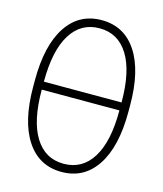

<svg xmlns="http://www.w3.org/2000/svg" viewBox="-112 -820 775 912"><g transform="rotate(15 276.0 -364.0)"><path d="M275.9 9.3Q165 9.3 103.5 -84Q42 -177.2 42 -348.1V-379.4Q42 -550.3 103.5 -643.6Q165 -736.8 275.9 -736.8Q386.7 -736.8 448.2 -643.6Q509.8 -550.3 509.8 -379.4V-348.1Q509.8 -177.2 448.2 -84Q386.7 9.3 275.9 9.3ZM275.9 -30.8Q367.2 -30.8 417 -110.8Q466.8 -190.9 466.8 -342.8V-344.2H85V-342.8Q85 -190.9 134.8 -110.8Q184.6 -30.8 275.9 -30.8ZM85 -383.3H466.8V-384.8Q466.8 -536.6 417 -616.7Q367.2 -696.8 275.9 -696.8Q184.6 -696.8 134.8 -616.7Q85 -536.6 85 -384.8Z"/></g></svg>

Font: Inter Display ExtraLight
Style: Regular
Weight: 200
Designer: Rasmus Andersson
Foundry: rsms
Version: Version 4.000;git-a52131595